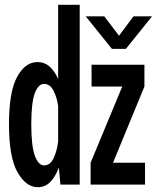

<svg xmlns="http://www.w3.org/2000/svg" viewBox="-20 -770 654 801"><path d="M138 11Q88.5 11 53 -51.5Q17.5 -114 17.5 -251Q17.5 -388 51.5 -449.5Q85.5 -511 135.5 -511Q167 -511 188.5 -490.8Q210 -470.5 222.5 -440V-750H312.5V0H232L225.5 -71Q213 -36.5 191.5 -12.8Q170 11 138 11ZM337.5 -702H415L476.5 -621L537 -702H614.5L505 -566H447ZM358 0V-91L490 -409H362V-500H582.5V-409L451.5 -91H585V0ZM110.5 -251Q110.5 -161.5 125.2 -120.8Q140 -80 164 -80Q189 -80 203.2 -109.2Q217.5 -138.5 222.5 -179.5V-328.5Q217.5 -364 203 -392Q188.5 -420 164 -420Q139.5 -420 125 -380.8Q110.5 -341.5 110.5 -251Z"/></svg>

Font: Trispace Condensed Medium
Style: Regular
Weight: 500
Width: 3
Designer: Tyler Finck
Foundry: Etcetera Type Company
Version: Version 1.210; ttfautohint (v1.8.3)